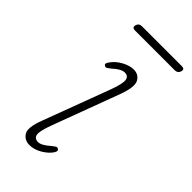

<svg xmlns="http://www.w3.org/2000/svg" viewBox="-194 -644 703 703"><g transform="rotate(45 157.5 -292.5)"><path d="M127 -23Q144 -23 172.5 -48.5Q178.5 -53 184 -56.8Q189.5 -60.5 194.5 -58Q204 -52.5 196 -40Q184 -21.5 160 -7.2Q136 7 112 7Q86 7 73.2 -13.8Q60.5 -34.5 82.5 -91L177.5 -345Q195 -392 192.8 -410Q190.5 -428 171.5 -428Q152.5 -428 125.5 -402.5Q119.5 -398 114.2 -394.2Q109 -390.5 104 -393Q93.5 -398 103 -411Q117 -432 141.2 -445.5Q165.5 -459 187 -459Q212.5 -459 224.2 -437.5Q236 -416 214.5 -358.5L119 -102Q101.5 -55.5 104.8 -39.2Q108 -23 127 -23ZM76.5 -577.5Q80.5 -592 96 -592H302.5Q318.5 -592 314.5 -577.5Q310 -563 295 -563H88.5Q73 -563 76.5 -577.5Z"/></g></svg>

Font: Fraunces 9pt S050 Thin
Style: Italic
Weight: 100
Italic angle: -16°
Version: Version 1.000; ttfautohint (v1.8.3)